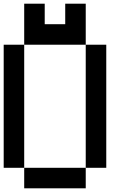

<svg xmlns="http://www.w3.org/2000/svg" viewBox="-20 -1020 707 1040"><path d="M111.1 -111.1H0V-777.8H111.1ZM111.1 -1000H222.2V-888.9H333.3V-1000H444.4V-777.8H111.1ZM555.6 -111.1H444.4V-777.8H555.6ZM444.4 0H111.1V-111.1H444.4Z"/></svg>

Font: Pixeloid Mono
Style: Regular
Weight: 400
Monospace: yes
Designer: GGBotNet
Foundry: GGBotNet
Version: 0.5